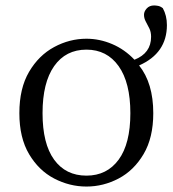

<svg xmlns="http://www.w3.org/2000/svg" viewBox="-20 -670 634 704"><path d="M297 -26Q372 -26 415 -84.5Q458 -143 458 -255Q458 -367 415 -427.5Q372 -488 297 -488Q221 -488 178.5 -427.5Q136 -367 136 -255Q136 -143 178.5 -84.5Q221 -26 297 -26ZM592 -578Q592 -475 490 -430Q542 -365 542 -255Q542 -165 506.5 -105Q471 -45 415 -15.5Q359 14 297 14Q235 14 178.5 -15.5Q122 -45 86.5 -105Q51 -165 51 -255Q51 -346 86.5 -406.5Q122 -467 178.5 -497.5Q235 -528 297 -528Q345 -528 391 -508.5Q437 -489 473 -451Q534 -475 534 -535Q534 -553 527.5 -566Q521 -579 514.5 -591Q508 -603 508 -616Q508 -628 518 -639Q528 -650 545 -650Q551 -650 559.5 -648.5Q568 -647 577 -640Q592 -613 592 -578Z"/></svg>

Font: Han-Nom Khai
Style: Regular
Weight: 400
Version: Version 1.200;June 22, 2023;FontCreator 14.0.0.2814 64-bit